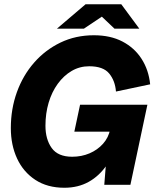

<svg xmlns="http://www.w3.org/2000/svg" viewBox="-20 -870 762 904"><path d="M283 14Q203 14 146.5 -23Q90 -60 60.5 -123.5Q31 -187 31 -267Q31 -357 59.5 -436Q88 -515 140.5 -575Q193 -635 264.5 -669.5Q336 -704 422 -704Q500 -704 556.5 -674.5Q613 -645 646.5 -593Q680 -541 687 -473L526 -439Q522 -490 494 -524Q466 -558 400 -558Q355 -558 317.5 -536Q280 -514 252 -475.5Q224 -437 209 -386.5Q194 -336 194 -278Q194 -214 223.5 -173Q253 -132 320 -132Q364 -132 401.5 -148Q439 -164 465 -193Q491 -222 499 -262L523 -377H674L594 0H471L488 -214L538 -216Q518 -145 483 -93.5Q448 -42 398 -14Q348 14 283 14ZM330 -250 357 -377H611L584 -250ZM248 -735 383 -850H512L490 -812L375 -735ZM519 -735 438 -812 422 -850H551L636 -735Z"/></svg>

Font: Radio Canada Big
Style: Bold Italic
Weight: 700
Italic angle: -12°
Designer: Étienne Aubert Bonn
Foundry: Coppers and Brasses
Version: Version 1.001